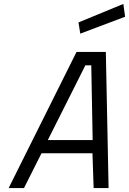

<svg xmlns="http://www.w3.org/2000/svg" viewBox="-20 -956 656 976"><path d="M388 -785 379 -842 607 -936 616 -871ZM24 0 369 -692H518L532 0H456L450 -177H191L102 0ZM414 -624 223 -244H451L444 -624Z"/></svg>

Font: Titillium Web
Style: Italic
Weight: 400
Italic angle: -13°
Version: Version 1.002;PS 57.000;hotconv 1.0.70;makeotf.lib2.5.55311